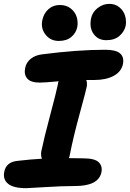

<svg xmlns="http://www.w3.org/2000/svg" viewBox="-27 -983 675 999"><path d="M525.9 -773.9Q483.4 -773.9 460.2 -806.2Q437 -838.4 446.8 -887.2Q453.1 -919.4 481 -941.2Q508.8 -962.9 542 -962.9Q573.2 -962.9 594.7 -944.8Q616.2 -926.8 623.8 -901.1Q631.3 -875.5 627 -849.1Q620.1 -818.4 594.5 -796.1Q568.8 -773.9 525.9 -773.9ZM278.8 -770Q235.8 -770 210.2 -802.5Q184.6 -835 192.9 -877Q200.2 -913.1 224.9 -935.1Q249.5 -957 284.2 -957Q318.4 -957 341.3 -938.7Q364.3 -920.4 372.1 -894.5Q379.9 -868.7 375 -841.8Q368.7 -811.5 344.2 -790.8Q319.8 -770 278.8 -770ZM109.9 -3.9Q42.5 -3.9 14.9 -26.9Q-12.7 -49.8 -4.9 -88.9Q4.9 -140.1 64 -146Q136.2 -154.3 190.9 -157.2Q184.1 -176.3 188 -195.8Q202.1 -264.6 233.9 -383.3Q265.6 -502 273.9 -543Q275.9 -555.7 277.8 -560.1Q204.6 -553.2 180.2 -553.2Q132.8 -553.2 114.7 -574.5Q96.7 -595.7 104 -629.9Q109.9 -658.7 133.1 -677.2Q156.2 -695.8 191.9 -700.2Q375.5 -724.1 521 -724.1Q575.7 -724.1 597.7 -705.1Q619.6 -686 612.8 -649.9Q604 -609.4 564 -588.1Q523.9 -566.9 465.8 -566.9H421.9Q428.2 -548.8 423.8 -529.8Q419.9 -509.3 387.2 -389.9Q354.5 -270.5 336.9 -180.2Q335.4 -168.9 331.1 -160.2Q353 -159.2 404.8 -159.2Q465.8 -159.2 486.3 -139.2Q506.8 -119.1 501 -87.9Q486.8 -15.1 363.8 -15.1Q296.4 -15.1 209 -9.5Q121.6 -3.9 109.9 -3.9Z"/></svg>

Font: Shantell Sans Bouncy
Style: Bold Italic
Weight: 700
Italic angle: -11.31°
Designer: Stephen Nixon, Anya Danilova, Shantell Martin
Foundry: Arrow Type
Version: Version 1.006;[9816181b4]